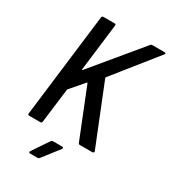

<svg xmlns="http://www.w3.org/2000/svg" viewBox="-212 -805 972 1095"><g transform="rotate(30 274.5 -258.0)"><path d="M53 0H127C133 0 137 -4 138 -10L166 -235C166 -237 167 -239 168 -240L244 -328C246 -331 248 -330 249 -327L377 -7C379 -2 383 0 388 0H469C476 0 482 -5 479 -12L322 -403C321 -405 322 -407 323 -409L546 -688C552 -694 550 -700 542 -700H461C456 -700 452 -699 449 -694L188 -379C186 -376 183 -377 183 -380L221 -690C222 -696 219 -700 213 -700H139C133 -700 129 -696 128 -690L45 -10C44 -4 48 0 53 0ZM166 184H215C220 184 224 182 227 178L311 70C315 64 313 58 305 58H244C239 58 235 61 232 65L160 172C156 179 158 184 166 184Z"/></g></svg>

Font: Barlow Semi Condensed Medium
Style: Italic
Weight: 500
Width: 4
Italic angle: -7°
Designer: Jeremy Tribby
Foundry: Tribby Type
Version: Version 1.422;hotconv 1.0.109;makeotfexe 2.5.65596